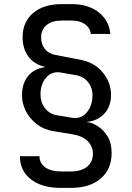

<svg xmlns="http://www.w3.org/2000/svg" viewBox="-20 -760 640 934"><path d="M275 154Q184 154 130.5 112.5Q77 71 77 0H172Q172 34 200 54Q228 74 275 74H325Q375 74 403.5 51Q432 28 432 -12Q432 -48 406.5 -73.5Q381 -99 331 -107L239 -122Q193 -130 159 -156Q125 -182 106 -219Q87 -256 87 -296Q87 -354 116.5 -390Q146 -426 198 -433V-435Q146 -447 118 -485Q90 -523 90 -579Q90 -653 141 -696.5Q192 -740 279 -740H329Q408 -740 459 -701Q510 -662 517 -595H422Q418 -625 393 -642.5Q368 -660 329 -660H279Q233 -660 206.5 -638Q180 -616 180 -578Q180 -545 198 -522Q216 -499 248 -493L368 -470Q439 -457 479.5 -408Q520 -359 520 -298Q520 -240 486 -205.5Q452 -171 405 -168V-166Q426 -164 453.5 -147.5Q481 -131 502 -98.5Q523 -66 523 -15Q523 63 470 108.5Q417 154 325 154ZM330 -187Q374 -180 402 -213Q430 -246 430 -299Q430 -334 408 -361Q386 -388 351 -394L277 -407Q233 -415 205 -383Q177 -351 177 -300Q177 -262 198.5 -234Q220 -206 254 -200Z"/></svg>

Font: JetBrainsMonoNL NFM
Style: Regular
Weight: 400
Monospace: yes
Designer: Philipp Nurullin, Konstantin Bulenkov
Foundry: JetBrains
Version: Version 2.304; ttfautohint (v1.8.4.7-5d5b);Nerd Fonts 3.3.0